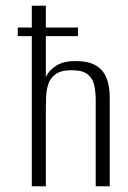

<svg xmlns="http://www.w3.org/2000/svg" viewBox="-20 -650 448 670"><path d="M91 0V-524H42V-554H91V-630H140V-554H252V-524H140V-381Q151 -405 176.5 -421Q202 -437 243 -437Q287 -437 313 -422.5Q339 -408 351 -379.5Q363 -351 363 -308V0H314V-301Q314 -328 309 -352Q304 -376 286 -390.5Q268 -405 230 -405Q193 -405 174 -391Q155 -377 148.5 -356.5Q142 -336 141 -314Q140 -292 140 -275V0Z"/></svg>

Font: Alumni Sans Light
Style: Regular
Weight: 300
Version: Version 1.018